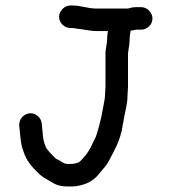

<svg xmlns="http://www.w3.org/2000/svg" viewBox="-20 -690 625 699"><path d="M236 -588H244C247.3 -588 251.7 -587.3 257 -586C271.5 -584.8 280.6 -582.6 292 -581L306 -579C313.3 -577.7 321.3 -577 330 -577H373C371.2 -568.2 370 -558.5 370 -548C370 -531.1 365.5 -518 364 -500V-374C364 -362.3 362 -350.1 362 -338C362 -335.3 361.7 -332.3 361 -329C358.4 -316 356.7 -303.3 354 -291C348.3 -257 338.3 -220 329 -192C323.8 -181.7 315.5 -165.9 311 -155C300.7 -134.4 287.6 -118.6 272 -103C264.4 -95.4 247.1 -93 232 -93C220.9 -93 215.6 -93.9 208 -99C198 -105 190 -109.3 184 -112C180.4 -115.6 165 -130 162 -134C157 -141 150.8 -146.5 147 -154L143 -164C140.6 -171.1 138.5 -180 137 -189L135 -209C134.3 -215.7 133.7 -222.7 133 -230L132 -240C130.7 -251.3 125.7 -260.7 117 -268C88.9 -291.8 47.8 -268 50 -233L51 -222C53.3 -199.2 55.2 -174.4 60 -155L66 -137C76.6 -105.1 93.8 -85.2 116 -63C134.1 -44.9 143.6 -41.4 166 -28C188 -14.4 202.6 -11 233 -11C241 -11 248.7 -11.3 256 -12L276 -16C308.2 -24.1 329.9 -41.4 347 -65L359 -79C374.6 -96.5 382.8 -118 395 -140C407 -162.3 416.2 -185.8 423 -213L427 -237C429 -245 430.3 -252 431 -258C435.2 -282.9 444 -310.6 444 -338C444 -349.4 446 -361.5 446 -374V-496C448 -511.6 452 -531.4 452 -548C452 -558 454 -564.7 455 -576V-578C460.3 -578.7 465.7 -579.7 471 -581C472.3 -581 473.3 -581.3 474 -582H494C516.2 -582 535 -600.4 535 -622.5C535 -644.5 516.2 -664 494 -664H474C466 -664 458 -662.7 450 -660C448.7 -659.3 447.3 -659 446 -659H328C299.9 -659 274.5 -670 244 -670H236C214.6 -670 195 -650 195 -628.5C195 -607 214.6 -588 236 -588Z"/></svg>

Font: HoneyBee
Style: Bd
Weight: 700
Foundry: Cannot Into Space Fonts
Version: Version 0.89